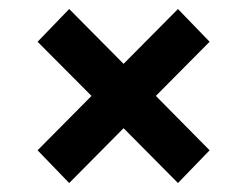

<svg xmlns="http://www.w3.org/2000/svg" viewBox="-20 -538 546 424"><path d="M442.9 -445.8 324.2 -326.2 442.9 -206.1 373 -133.8 252.9 -254.9 132.8 -133.8 63 -206.1 182.1 -326.2 63 -445.8 132.8 -518.1 252.9 -397 373 -518.1Z"/></svg>

Font: Montserrat arm SemiBold
Style: Regular
Weight: 600
Designer: Julieta Ulanovsky
Foundry: Julieta Ulanovsky
Version: Version 6.000;PS 006.000;hotconv 1.0.88;makeotf.lib2.5.64775